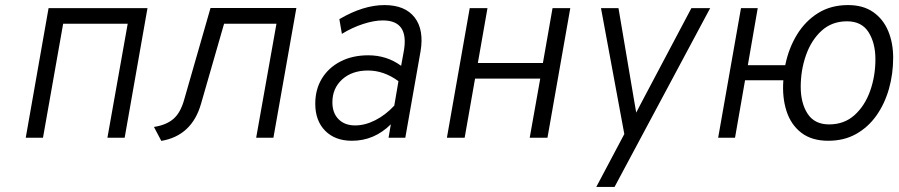

<svg xmlns="http://www.w3.org/2000/svg" viewBox="-20 -543 3546 757"><path d="M81.5 0 171.5 -511H561.5L471.5 0H403.5L483.5 -449.5H229L149.5 0Z M616 12.5 587 -42.5Q635.5 -50 663.5 -74Q691.5 -98 706 -149.5L810 -511.5H1148.5L1058 0H990L1070 -449.5H863.5L772.5 -133.5Q736.5 -8 616 12.5Z M1367.5 12Q1301 12 1262 -27.5Q1223 -67 1223 -134Q1223 -190.5 1249.2 -233.5Q1275.5 -276.5 1322.8 -300.8Q1370 -325 1432 -325Q1505 -325 1561.5 -283.5L1571.5 -338Q1595 -462.5 1489.5 -462.5Q1455 -462.5 1411.8 -448.5Q1368.5 -434.5 1328 -409.5L1318 -467.5Q1412.5 -523 1496 -523Q1577 -523 1614.8 -474.2Q1652.5 -425.5 1638 -340L1578 0H1512L1521 -53Q1455.5 12 1367.5 12ZM1380 -48.5Q1419 -48.5 1459.2 -68.8Q1499.5 -89 1534.5 -126.5L1551 -223Q1493.5 -265 1431 -265Q1368 -265 1329.2 -230Q1290.5 -195 1290.5 -139.5Q1290.5 -97.5 1314.8 -73Q1339 -48.5 1380 -48.5Z M1742 0 1832 -511H1902L1864 -294.5H2120.5L2158.5 -511H2228.5L2138.5 0H2068.5L2110 -233H1853L1812 0Z M2331 194 2441.5 -14.5 2349.5 -511H2418.5L2478 -159.5Q2480.5 -145 2483.2 -129Q2486 -113 2488.5 -99Q2495 -112 2503.5 -128.2Q2512 -144.5 2520 -159.5L2706 -511H2780L2403 194Z M3245.5 12Q3180.5 12 3139.5 -19.5Q3098.5 -51 3081 -105Q3063.5 -159 3068.5 -226.5H2917.5L2878 0H2811.5L2901.5 -511H2967.5L2928.5 -286H3076Q3089.5 -353 3122.5 -406.8Q3155.5 -460.5 3206 -491.8Q3256.5 -523 3323.5 -523Q3383.5 -523 3423 -495.2Q3462.5 -467.5 3482 -420.5Q3501.5 -373.5 3501.5 -315.5Q3501.5 -251.5 3484.8 -192.5Q3468 -133.5 3435.5 -87.5Q3403 -41.5 3355.5 -14.8Q3308 12 3245.5 12ZM3249 -52.5Q3308.5 -52.5 3349.2 -89.2Q3390 -126 3410.8 -184.8Q3431.5 -243.5 3431.5 -309.5Q3431.5 -373 3404.5 -416Q3377.5 -459 3319.5 -459Q3260 -459 3219.2 -421.8Q3178.5 -384.5 3157.8 -325.5Q3137 -266.5 3137 -200.5Q3137 -136.5 3164.2 -94.5Q3191.5 -52.5 3249 -52.5Z"/></svg>

Font: Overpass Light
Style: Italic
Weight: 300
Italic angle: -10°
Designer: Delve Withrington, Dave Bailey, Thomas Jockin
Foundry: Delve Fonts LLC
Version: Version 4.000; ttfautohint (v1.8.3)